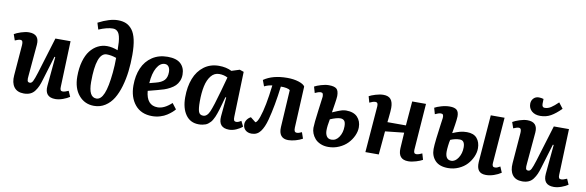

<svg xmlns="http://www.w3.org/2000/svg" viewBox="-53 -1227 5183 1699"><g transform="rotate(10 2539.0 -377.5)"><path d="M11.2 -487.8Q32.2 -501 71.5 -513.9Q110.8 -526.9 142.1 -526.9Q236.8 -526.9 229 -431.2L204.1 -149.9Q200.2 -118.2 203.9 -103.5Q207.5 -88.9 226.1 -88.9Q241.7 -88.9 252.7 -109.9Q263.7 -130.9 282.2 -189.9L380.9 -513.2H517.1L502 -99.1Q501 -81.1 506.1 -72Q511.2 -63 524.9 -63Q543.9 -63 577.1 -78.1L599.1 -27.8Q576.7 -12.2 540.5 1Q504.4 14.2 472.2 14.2Q375 14.2 383.8 -87.9L408.2 -351.1L400.9 -353L335.9 -138.2Q325.2 -101.1 314.5 -76.7Q303.7 -52.2 287.1 -29.8Q270.5 -7.3 246.1 3.4Q221.7 14.2 189 14.2Q128.9 14.2 100.6 -24.4Q72.3 -63 78.1 -129.9L100.1 -404.8Q101.6 -425.8 96.9 -437Q92.3 -448.2 77.1 -448.2Q61.5 -448.2 29.8 -434.1Z M722.7 -715.8Q824.7 -769 898.9 -769Q941.4 -769 972.7 -755.6Q1003.9 -742.2 1028.1 -710.9Q1052.2 -679.7 1064.5 -624.3Q1076.7 -568.8 1076.7 -488.8Q1076.7 -411.1 1068.4 -340.6Q1060.1 -270 1041 -204.3Q1022 -138.7 992.9 -90.8Q963.9 -43 919.4 -14.4Q875 14.2 819.8 14.2Q735.8 14.2 682.9 -48.3Q629.9 -110.8 629.9 -216.8Q629.9 -292.5 647 -352.5Q664.1 -412.6 693.6 -450.2Q723.1 -487.8 761.5 -507.3Q799.8 -526.9 843.8 -526.9Q890.6 -526.9 940.9 -506.8Q940.9 -545.4 938.5 -579.1Q933.6 -640.1 916 -664.6Q898.4 -689 867.7 -689Q815.4 -689 740.7 -657.2ZM829.6 -53.2Q870.1 -53.2 895.5 -114Q920.9 -174.8 933.6 -305.2Q939.9 -370.1 939.9 -438Q893.6 -454.1 853.5 -454.1Q758.8 -454.1 758.8 -189.9Q758.8 -53.2 829.6 -53.2Z M1388.7 -526.9Q1468.3 -526.9 1506.3 -491Q1544.4 -455.1 1544.4 -394Q1544.4 -362.3 1533 -336.2Q1521.5 -310.1 1503.9 -292.7Q1486.3 -275.4 1459.2 -260.7Q1432.1 -246.1 1407.2 -237.8Q1382.3 -229.5 1349.6 -221.2L1265.6 -199.2Q1276.9 -70.8 1376.5 -70.8Q1436 -70.8 1501.5 -131.8L1540.5 -81.1Q1529.8 -67.9 1513.9 -53.7Q1498 -39.6 1473.1 -23.2Q1448.2 -6.8 1413.6 3.7Q1378.9 14.2 1341.8 14.2Q1242.7 14.2 1187.7 -52.2Q1132.8 -118.7 1132.8 -225.1Q1132.8 -313 1162.1 -380.9Q1191.4 -448.7 1250 -487.8Q1308.6 -526.9 1388.7 -526.9ZM1421.9 -395Q1421.9 -424.8 1409.4 -442.4Q1397 -460 1374.5 -460Q1332 -460 1302.7 -408.9Q1273.4 -357.9 1267.6 -269L1321.8 -283.2Q1375 -296.4 1398.4 -321.8Q1421.9 -347.2 1421.9 -395Z M2060.1 -107.9Q2059.1 -84.5 2064.2 -74.7Q2069.3 -64.9 2085 -64.9Q2103 -64.9 2127.9 -82L2151.9 -34.2Q2133.3 -16.1 2099.1 -1Q2064.9 14.2 2033.7 14.2Q1935.5 14.2 1943.8 -88.9L1960 -262.2L1952.6 -263.2L1930.7 -185.1Q1923.8 -160.6 1919.2 -145.3Q1914.6 -129.9 1907.7 -110.1Q1900.9 -90.3 1895.3 -78.1Q1889.6 -65.9 1881.6 -51.3Q1873.5 -36.6 1865.2 -27.8Q1856.9 -19 1845.9 -10Q1835 -1 1822.5 3.7Q1810.1 8.3 1794.4 11.2Q1778.8 14.2 1760.7 14.2Q1685.1 14.2 1643.6 -44.4Q1602.1 -103 1602.1 -201.2Q1602.1 -296.4 1630.4 -369.4Q1658.7 -442.4 1715.3 -484.6Q1772 -526.9 1849.6 -526.9Q1915 -526.9 1963.9 -502L2035.6 -524.9L2072.8 -512.2ZM1786.6 -67.9Q1821.3 -67.9 1843.3 -117.9Q1865.2 -168 1905.8 -314L1939.9 -438Q1905.8 -456.1 1863.8 -456.1Q1819.8 -456.1 1790.5 -419.9Q1761.2 -383.8 1748.5 -325Q1735.8 -266.1 1735.8 -187Q1735.8 -122.1 1745.6 -95Q1755.4 -67.9 1786.6 -67.9Z M2252.4 -471.2Q2332 -526.9 2463.4 -526.9Q2521 -526.9 2565.9 -512.5Q2610.8 -498 2622.6 -477.1L2604.5 -105Q2603.5 -83.5 2609.1 -73.2Q2614.7 -63 2629.4 -63Q2647.5 -63 2673.3 -76.2L2692.4 -21Q2666.5 -5.9 2630.4 4.2Q2594.2 14.2 2564.5 14.2Q2521.5 14.2 2500.5 -11.7Q2479.5 -37.6 2482.4 -87.9L2502.4 -422.9Q2494.6 -432.1 2470.9 -437Q2447.3 -441.9 2419.4 -440.9Q2397.5 -263.2 2363.3 -134.8Q2344.7 -64.5 2315.2 -25.1Q2285.6 14.2 2236.3 14.2Q2200.7 14.2 2179.4 -5.6Q2158.2 -25.4 2158.2 -57.1Q2158.2 -79.1 2171.6 -98.4Q2185.1 -117.7 2205.6 -127.9L2252.4 -90.8Q2269.5 -96.7 2286.6 -146Q2320.8 -243.7 2343.3 -438Q2307.1 -434.1 2272.5 -417Z M2904.3 -294.9Q2910.6 -297.4 2926.3 -304.2Q2941.9 -311 2948.5 -313.5Q2955.1 -315.9 2967.8 -320.8Q2980.5 -325.7 2988.3 -327.6Q2996.1 -329.6 3006.1 -331.3Q3016.1 -333 3024.4 -333Q3093.8 -333 3127.7 -297.1Q3161.6 -261.2 3161.6 -205.1Q3161.6 -168 3144 -129.4Q3126.5 -90.8 3096.2 -59.3Q3065.9 -27.8 3020.5 -7.8Q2975.1 12.2 2924.3 12.2Q2885.3 12.2 2854 -1.2Q2822.8 -14.6 2804.2 -36.1Q2785.6 -57.6 2776.1 -82.3Q2766.6 -106.9 2766.6 -131.8Q2766.6 -168.5 2783 -292.5Q2799.3 -416.5 2799.3 -417Q2799.3 -435.5 2794.7 -444.3Q2790 -453.1 2776.4 -453.1Q2770 -453.1 2762.7 -451.4Q2755.4 -449.7 2750.7 -448Q2746.1 -446.3 2737.1 -442.4Q2728 -438.5 2724.6 -437L2708.5 -492.2Q2728 -503.4 2766.4 -515.1Q2804.7 -526.9 2836.4 -526.9Q2885.3 -526.9 2905.3 -510Q2925.3 -493.2 2925.3 -444.8Q2925.3 -436 2922.6 -415.3Q2919.9 -394.5 2917 -376Q2914.1 -357.4 2909.7 -330.1Q2905.3 -302.7 2904.3 -294.9ZM2896.5 -231Q2884.3 -168.9 2884.3 -129.9Q2884.3 -97.7 2897.9 -76.9Q2911.6 -56.2 2941.4 -56.2Q2982.4 -56.2 3008.8 -96.2Q3035.2 -136.2 3035.2 -191.9Q3035.2 -228.5 3022.5 -242.2Q3009.8 -255.9 2987.3 -255.9Q2955.1 -255.9 2896.5 -231Z M3564.9 -229 3396 -210.9 3377 0H3256.8L3290 -417Q3291 -435.1 3285.9 -444.1Q3280.8 -453.1 3267.1 -453.1Q3260.7 -453.1 3253.2 -451.4Q3245.6 -449.7 3241.2 -448Q3236.8 -446.3 3227.3 -442.1Q3217.8 -438 3214.8 -437L3199.2 -492.2Q3218.8 -503.4 3257.1 -515.1Q3295.4 -526.9 3327.1 -526.9Q3372.6 -526.9 3393.3 -501.5Q3414.1 -476.1 3414.1 -424.8Q3414.1 -410.2 3412.4 -388.7Q3410.6 -367.2 3407.5 -338.1Q3404.3 -309.1 3402.8 -294.9H3568.8L3586.9 -513.2H3710.9L3680.2 -96.2Q3679.2 -78.1 3684.3 -69.1Q3689.5 -60.1 3703.1 -60.1Q3709.5 -60.1 3716.8 -61.8Q3724.1 -63.5 3728.8 -65.2Q3733.4 -66.9 3742.4 -70.8Q3751.5 -74.7 3754.9 -76.2L3771 -21Q3751.5 -9.3 3713.1 2.4Q3674.8 14.2 3643.1 14.2Q3550.3 14.2 3556.2 -87.9Z M3983.9 -298.8Q4020.5 -314.5 4049.3 -322.3Q4078.1 -330.1 4111.8 -330.1Q4172.9 -330.1 4202.4 -295.4Q4231.9 -260.7 4231.9 -205.1Q4231.9 -167.5 4215.1 -129.2Q4198.2 -90.8 4169.2 -59.3Q4140.1 -27.8 4095.5 -7.8Q4050.8 12.2 4000 12.2Q3922.9 12.2 3884.5 -28.6Q3846.2 -69.3 3846.2 -131.8Q3846.2 -161.6 3854 -229Q3861.8 -296.4 3870.4 -355.7Q3878.9 -415 3878.9 -417Q3880.4 -436 3875.2 -444.6Q3870.1 -453.1 3856 -453.1Q3849.6 -453.1 3842 -451.4Q3834.5 -449.7 3830.1 -448Q3825.7 -446.3 3816.2 -442.1Q3806.6 -438 3803.7 -437L3788.1 -492.2Q3808.1 -503.9 3847.2 -515.4Q3886.2 -526.9 3922.9 -526.9Q3965.8 -526.9 3985.4 -510.3Q4004.9 -493.7 4004.9 -452.1Q4004.9 -440.9 4002.2 -418.5Q3999.5 -396 3996.8 -378.7Q3994.1 -361.3 3989.5 -332.5Q3984.9 -303.7 3983.9 -298.8ZM4293 -513.2H4417L4384.8 -100.1Q4381.8 -64.9 4407.7 -64.9Q4419.9 -64.9 4429.2 -68.6Q4438.5 -72.3 4455.1 -82L4477.1 -29.8Q4449.2 -10.7 4412.4 1.7Q4375.5 14.2 4341.8 14.2Q4295.9 14.2 4276.4 -11.2Q4256.8 -36.6 4259.8 -87.9ZM3977.1 -236.8Q3971.7 -218.3 3967.8 -183.8Q3963.9 -149.4 3963.9 -129.9Q3963.9 -56.2 4017.1 -56.2Q4053.2 -56.2 4079.6 -96.9Q4106 -137.7 4106 -191.9Q4106 -254.9 4061 -254.9Q4019.5 -254.9 3977.1 -236.8Z M4908.7 -680.2Q4869.6 -729 4869.6 -731Q4833.5 -695.8 4806.6 -678.5Q4779.8 -661.1 4750.5 -661.1Q4726.6 -661.1 4726.6 -692.9L4727.5 -736.8Q4706.5 -743.2 4685.5 -743.2Q4655.8 -743.2 4637.2 -723.4Q4618.7 -703.6 4618.7 -674.8Q4618.7 -634.3 4647.5 -609.1Q4676.3 -584 4723.6 -584Q4776.4 -584 4818.1 -607.7Q4859.9 -631.3 4908.7 -680.2ZM4489.7 -487.8Q4510.7 -501 4550 -513.9Q4589.4 -526.9 4620.6 -526.9Q4715.3 -526.9 4707.5 -431.2L4682.6 -149.9Q4678.7 -118.2 4682.4 -103.5Q4686 -88.9 4704.6 -88.9Q4720.2 -88.9 4731.2 -109.9Q4742.2 -130.9 4760.7 -189.9L4859.4 -513.2H4995.6L4980.5 -99.1Q4979.5 -81.1 4984.6 -72Q4989.7 -63 5003.4 -63Q5022.5 -63 5055.7 -78.1L5077.6 -27.8Q5055.2 -12.2 5019 1Q4982.9 14.2 4950.7 14.2Q4853.5 14.2 4862.3 -87.9L4886.7 -351.1L4879.4 -353L4814.5 -138.2Q4803.7 -101.1 4793 -76.7Q4782.2 -52.2 4765.6 -29.8Q4749 -7.3 4724.6 3.4Q4700.2 14.2 4667.5 14.2Q4607.4 14.2 4579.1 -24.4Q4550.8 -63 4556.6 -129.9L4578.6 -404.8Q4580.1 -425.8 4575.4 -437Q4570.8 -448.2 4555.7 -448.2Q4540 -448.2 4508.3 -434.1Z"/></g></svg>

Font: Literata Book
Style: Bold Italic
Weight: 700
Italic angle: -3°
Designer: Latin by Veronika Burian and Jose Scaglione. Greek by Irene Vlachou. Cyrillic by Vera Evstafieva
Foundry: TypeTogether
Version: Version 1.003;PS 001.003;hotconv 1.0.88;makeotf.lib2.5.64775